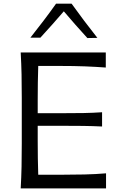

<svg xmlns="http://www.w3.org/2000/svg" viewBox="-20 -1039 665 1059"><path d="M94.2 0Q97.7 -62.5 98.9 -120.6Q100.1 -178.7 100.1 -248V-499.5Q100.1 -569.8 98.9 -627.9Q97.7 -686 94.2 -749.5H563.5V-666.5Q510.7 -670.4 450.2 -672.9Q389.6 -675.3 308.1 -675.3H190.9Q189.5 -629.4 188.7 -584Q188 -538.6 188 -486.3V-414.6H314.9Q387.7 -414.6 440.7 -415.5Q493.7 -416.5 543 -419.9V-341.3Q490.7 -343.8 438 -344.5Q385.3 -345.2 314.5 -345.2H188V-261.7Q188 -210 188.7 -165.3Q189.5 -120.6 190.9 -75.2H315.4Q384.3 -75.2 446 -76.7Q507.8 -78.1 564.9 -83V0ZM461.9 -829.1Q394.5 -902.8 332 -976.6Q300.8 -940.4 268.6 -904.1Q236.3 -867.7 202.6 -831.1H147.5Q184.6 -877.9 220.2 -924.8Q255.9 -971.7 289.1 -1018.6H375Q408.7 -971.7 444.3 -924.3Q480 -877 517.1 -830.1Z"/></svg>

Font: Pinar DS3-Regular
Style: Regular
Weight: 400
Designer: Amin Abedi
Version: Version 2.000